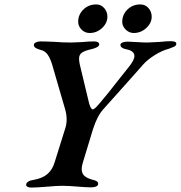

<svg xmlns="http://www.w3.org/2000/svg" viewBox="-20 -841 816 867"><path d="M98 -6Q98 -15 107.5 -21Q117 -27 133 -29Q172 -36 194.5 -55.5Q217 -75 227 -109L273 -256Q281 -279 281 -301Q281 -324 274 -348L215 -551Q206 -580 194 -596Q182 -612 162 -616Q145 -621 138.5 -626.5Q132 -632 133 -640Q134 -646 143 -650Q152 -654 162 -654Q185 -654 227 -652Q262 -649 301 -649Q317 -649 351 -651Q378 -654 406 -654Q416 -654 422.5 -650Q429 -646 428 -640Q427 -627 393 -619Q362 -612 349.5 -603Q337 -594 337 -576Q337 -566 340 -551L382 -376Q390 -347 399 -347Q406 -347 426 -370Q464 -414 511 -475L558 -534Q587 -569 587 -588Q587 -612 548 -619Q537 -621 530 -626.5Q523 -632 524 -640Q525 -646 534.5 -649.5Q544 -653 556 -653Q570 -653 598 -651Q626 -649 645 -649Q659 -649 677.5 -650.5Q696 -652 705 -652Q729 -655 751 -655Q779 -655 776 -641Q774 -634 767 -630.5Q760 -627 743 -621Q712 -613 678.5 -592Q645 -571 625 -548L588 -506L453 -355Q434 -335 422 -312Q410 -289 400 -258L355 -110Q349 -91 349 -77Q349 -58 361 -47Q373 -36 399 -29Q413 -26 418.5 -21.5Q424 -17 423 -9Q422 -2 413 1.5Q404 5 392 5Q368 5 322 1Q310 0 294 -1Q278 -2 259 -2Q239 -2 193 2Q145 6 121 6Q110 6 104 2.5Q98 -1 98 -6ZM333 -743Q333 -775 356.5 -798Q380 -821 415 -821Q436 -821 450.5 -804.5Q465 -788 465 -766Q465 -737 441 -714.5Q417 -692 385 -692Q363 -692 348 -707.5Q333 -723 333 -743ZM532 -742Q532 -775 555.5 -798Q579 -821 614 -821Q636 -821 650.5 -804.5Q665 -788 665 -766Q665 -737 640.5 -714.5Q616 -692 584 -692Q563 -692 547.5 -707.5Q532 -723 532 -742Z"/></svg>

Font: EB Garamond SemiBold
Style: Italic
Weight: 600
Italic angle: -17.2°
Designer: Georg Duffner and Octavio Pardo
Foundry: Georg Duffner
Version: Version 1.000